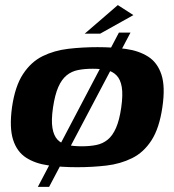

<svg xmlns="http://www.w3.org/2000/svg" viewBox="-20 -654 687 759"><path d="M27.5 -230.3Q39.5 -313.3 71.1 -361.3Q102.6 -409.3 148.5 -432Q194.5 -454.6 250.2 -461.1Q306 -467.6 365.7 -467.6Q426.5 -467.6 477.9 -460.5Q529.3 -453.3 565.9 -430Q602.5 -406.6 618.2 -359Q633.9 -311.3 621.9 -230.3Q609.9 -147.3 578.9 -99.3Q547.9 -51.3 501.9 -28.7Q455.9 -6 400.5 0.5Q345.1 7 284.7 7Q223.2 7 171.3 -0.2Q119.5 -7.3 83.2 -30.7Q46.9 -54 31.7 -101.7Q16.5 -149.3 27.5 -230.3ZM459.2 -228.6Q466.5 -279.6 461.4 -309.8Q456.3 -340.1 440.7 -356Q425.1 -372 401.4 -377.1Q377.6 -382.2 346.1 -382.2Q314.2 -382.2 288.5 -377.1Q262.7 -372 243.2 -356Q223.7 -340.1 210.4 -309.8Q197.1 -279.6 189.5 -228.6Q182.2 -178.6 187.3 -148.1Q192.4 -117.5 207.5 -101.7Q222.6 -85.9 246.9 -80.8Q271.2 -75.7 303.4 -75.7Q334.9 -75.7 360.4 -80.8Q386 -85.9 405.5 -101.7Q425.1 -117.5 438.5 -148.1Q452 -178.6 459.2 -228.6ZM129.6 84.8 450 -525H495.8L174.1 84.8ZM315 -521 445.8 -633.9 507.3 -594.3 376.1 -521Z"/></svg>

Font: Genos Thin
Style: Italic
Weight: 100
Italic angle: -8°
Designer: Robert E. Leuschke
Foundry: Robert E. Leuschke
Version: Version 1.010